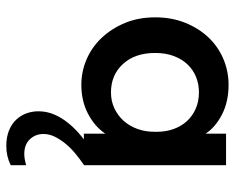

<svg xmlns="http://www.w3.org/2000/svg" viewBox="-88 -411 745 609"><g transform="rotate(90 284.5 -106.5)"><path d="M443 246Q415 246 394 237.5Q373 229 359.5 214.5Q346 200 339.5 182Q333 164 333 144Q333 106 356 69.5Q379 33 422 0H404V-68Q381 -34 340.5 -13Q300 8 249 8Q207 8 168.5 -8.5Q130 -25 100.5 -56Q71 -87 53 -130Q35 -173 35 -226Q35 -279 52.5 -322Q70 -365 99 -395.5Q128 -426 167 -442.5Q206 -459 249 -459Q303 -459 343.5 -438Q384 -417 404 -386V-451H504V0H503Q484 13 466.5 27.5Q449 42 435.5 58.5Q422 75 413.5 92.5Q405 110 405 128Q405 154 422 171.5Q439 189 468 189Q484 189 504 183V232Q476 246 443 246ZM273 -86Q301 -86 324 -97Q347 -108 363.5 -126.5Q380 -145 389 -170Q398 -195 398 -224V-232Q398 -260 389.5 -284Q381 -308 365 -326Q349 -344 325.5 -354.5Q302 -365 273 -365Q247 -365 224.5 -356Q202 -347 185 -329.5Q168 -312 158 -286Q148 -260 148 -226Q148 -162 183 -124Q218 -86 273 -86Z"/></g></svg>

Font: Tilda Sans Semibold
Style: Regular
Weight: 600
Designer: ParaType Ltd
Foundry: ParaType Ltd
Version: Version 1.009